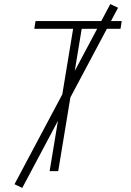

<svg xmlns="http://www.w3.org/2000/svg" viewBox="-20 -838 640 940"><path d="M223 0 338 -697H148L154 -735H576L570 -697H380L265 0ZM89 82 51 64 520 -818 558 -800Z"/></svg>

Font: Iosevka Aile XLt Obl
Style: Regular
Weight: 200
Italic angle: -9°
Designer: Belleve Invis
Foundry: Belleve Invis
Version: Version 31.1.0; ttfautohint (v1.8.4)